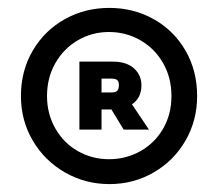

<svg xmlns="http://www.w3.org/2000/svg" viewBox="-20 -756 552 486"><path d="M479 -513Q479 -451 449.5 -400Q420 -349 369 -319.5Q318 -290 257 -290Q196 -290 144.5 -319.5Q93 -349 63 -400Q33 -451 33 -513Q33 -577 63 -628Q93 -679 144 -707.5Q195 -736 257 -736Q318 -736 369 -707.5Q420 -679 449.5 -628Q479 -577 479 -513ZM414 -513Q414 -559 393 -596Q372 -633 335.5 -654Q299 -675 256 -675Q213 -675 177 -654Q141 -633 120 -596Q99 -559 99 -513Q99 -468 120 -431Q141 -394 177 -373.5Q213 -353 256 -353Q299 -353 335.5 -373.5Q372 -394 393 -430.5Q414 -467 414 -513ZM314 -492 357 -428H293L262 -479H237V-428H181V-600H266Q300 -600 319 -583Q338 -566 338 -540Q338 -508 314 -492ZM237 -522H262Q273 -522 277 -526.5Q281 -531 281 -541Q281 -549 277 -553Q273 -557 262 -557H237Z"/></svg>

Font: Martel Sans Black
Style: Regular
Weight: 900
Designer: Dan Reynolds and Mathieu Réguer
Foundry: Dan Reynolds and Mathieu Réguer
Version: Version 1.002; ttfautohint (v1.1) -l 5 -r 5 -G 72 -x 0 -D la